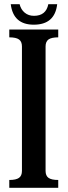

<svg xmlns="http://www.w3.org/2000/svg" viewBox="-20 -890 320 910"><path d="M24 -37Q56 -37 70 -47Q84 -57 84 -80V-670Q84 -693 70 -703Q56 -713 24 -713V-750H256V-713Q224 -713 210 -703Q196 -693 196 -670V-80Q196 -57 210 -47Q224 -37 256 -37V0H24ZM209 -870H251Q240 -773 140 -773Q43 -773 31 -870H73Q79 -845 97 -830Q115 -815 141 -815Q198 -815 209 -870Z"/></svg>

Font: Girassol
Style: Regular
Weight: 400
Width: 3
Designer: Liam Spradlin
Version: Version 1.004